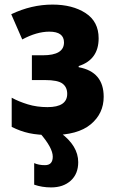

<svg xmlns="http://www.w3.org/2000/svg" viewBox="-20 -579 504 837"><path d="M209 -559Q117 -559 29 -517L77 -407Q140 -441 195 -441Q259 -441 259 -394Q259 -338 167 -338H119V-230H176Q232 -230 252.5 -214.5Q273 -199 273 -170Q273 -112 187 -112Q141 -112 101.5 -124Q62 -136 31 -153V-26Q68 -7 107 1.5Q146 10 205 10Q319 10 375.5 -37Q432 -84 432 -157Q432 -266 323 -286V-291Q410 -319 410 -412Q410 -485 353 -522Q296 -559 209 -559ZM210 104Q210 141 176 141Q149 141 129 132V226Q163 238 203 238Q256 238 288.5 208.5Q321 179 321 128Q321 57 244 0H153Q210 65 210 104Z"/></svg>

Font: Noto Sans Display SemiCondensed Extra
Style: Regular
Weight: 800
Width: 4
Designer: Monotype Design Team
Foundry: Monotype Imaging Inc.
Version: Version 1.900